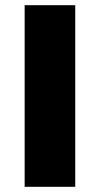

<svg xmlns="http://www.w3.org/2000/svg" viewBox="-20 -720 385 740"><path d="M75 -700H270V0H75Z"/></svg>

Font: Montserrat Alternates ExtraBold
Style: Regular
Weight: 800
Designer: Julieta Ulanovsky
Foundry: Julieta Ulanovsky
Version: Version 7.200